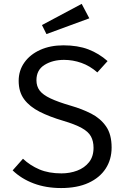

<svg xmlns="http://www.w3.org/2000/svg" viewBox="-20 -949 655 981"><path d="M550.3 -195.4Q550.3 -134.4 520 -87.7Q489.7 -41 432.1 -14.6Q374.4 11.8 292.3 11.8Q214.9 11.8 152.1 -11.8Q89.2 -35.4 44.6 -78.5L97.4 -137.9Q133.8 -103.6 181.5 -83.3Q229.2 -63.1 293.8 -63.1Q336.9 -63.1 374.4 -77.2Q411.8 -91.3 434.9 -120.3Q457.9 -149.2 457.9 -193.8Q457.9 -227.7 444.6 -252.1Q431.3 -276.4 397.4 -295.1Q363.6 -313.8 303.1 -331.8Q233.3 -352.3 182.3 -378.2Q131.3 -404.1 103.3 -441.8Q75.4 -479.5 75.4 -535.9Q75.4 -588.7 104.6 -629.7Q133.8 -670.8 185.4 -694.1Q236.9 -717.4 304.1 -717.4Q377.4 -717.4 431.5 -696.7Q485.6 -675.9 529.7 -636.9L477.4 -579Q439.5 -612.3 395.9 -627.7Q352.3 -643.1 307.2 -643.1Q249.2 -643.1 207.7 -617.4Q166.2 -591.8 166.2 -539Q166.2 -508.2 182.6 -486.4Q199 -464.6 237.9 -446.2Q276.9 -427.7 344.1 -408.2Q399 -392.3 445.9 -368.5Q492.8 -344.6 521.5 -303.8Q550.3 -263.1 550.3 -195.4ZM397.4 -929.2 436.4 -855.4 217.4 -774.9 194.4 -821Z"/></svg>

Font: FiraCode Nerd Font Mono
Style: Regular
Weight: 400
Monospace: yes
Designer: Carrois Corporate, Edenspiekermann AG, Nikita Prokopov
Foundry: Carrois Corporate, Edenspiekermann AG, Nikita Prokopov
Version: Version 6.002;Nerd Fonts 3.4.0